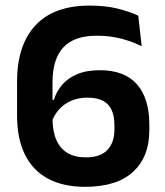

<svg xmlns="http://www.w3.org/2000/svg" viewBox="-20 -672 606 704"><path d="M291.5 13Q212 13 156.2 -16.8Q100.5 -46.5 71.5 -105Q42.5 -163.5 42.5 -249.5V-372.5Q42.5 -506 109.8 -578.8Q177 -651.5 308.5 -651.5Q368 -651.5 412.2 -640.2Q456.5 -629 487 -614.5L499.5 -502.5Q477.5 -513.5 452.8 -522Q428 -530.5 398.8 -535.8Q369.5 -541 333.5 -541Q252 -541 212.2 -498.2Q172.5 -455.5 172.5 -369V-241.5Q172.5 -192 186.2 -159.8Q200 -127.5 227.2 -111.2Q254.5 -95 294.5 -95Q348.5 -95 374 -122.5Q399.5 -150 399.5 -195.5V-214Q399.5 -245 390 -267.2Q380.5 -289.5 358.8 -301.8Q337 -314 300 -314Q268.5 -314 242.2 -303Q216 -292 197.2 -271.5Q178.5 -251 168.5 -222.5L156 -306H177.5Q187 -336.5 207.8 -361Q228.5 -385.5 262.8 -400Q297 -414.5 346 -414.5Q437 -414.5 482.2 -362.8Q527.5 -311 527.5 -216.5V-194Q527.5 -97 468 -42Q408.5 13 291.5 13Z"/></svg>

Font: Anek Latin Medium SemiBold
Style: Regular
Weight: 600
Version: Version 1.003